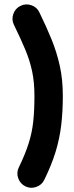

<svg xmlns="http://www.w3.org/2000/svg" viewBox="-20 -775 341 882"><path d="M96.7 81.1Q72.8 69.3 63.7 43.7Q54.7 18.1 66.4 -5.9Q95.7 -66.4 111.3 -115.5Q127 -164.6 132.6 -215.8Q138.2 -267.1 138.2 -334Q138.2 -397 127.7 -446.8Q117.2 -496.6 96.2 -546.9Q75.2 -597.2 43.9 -661.1Q32.2 -685.1 41.3 -710.9Q50.3 -736.8 74.2 -748Q98.1 -759.8 124 -751Q149.9 -742.2 161.1 -717.8Q192.4 -653.8 216.6 -594.7Q240.7 -535.6 254.6 -472.9Q268.6 -410.2 268.6 -334Q268.6 -262.2 261.2 -200.2Q253.9 -138.2 235.4 -77.6Q216.8 -17.1 183.6 50.8Q172.4 74.7 146.5 83.7Q120.6 92.8 96.7 81.1Z"/></svg>

Font: Mikhak-FD Bold
Style: Regular
Weight: 700
Designer: Amin Abedi
Version: Version 3.3